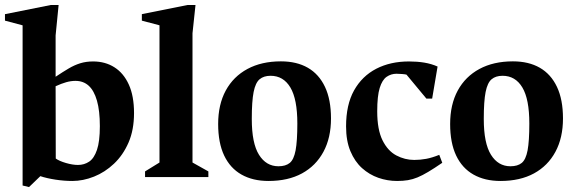

<svg xmlns="http://www.w3.org/2000/svg" viewBox="-28 -713 2313 773"><path d="M63 33.9V-611L-8 -629.9V-656L177 -693H208L195.9 -570.4V-404Q225.1 -423.5 248.3 -437.2Q271.5 -451 295.1 -458.3Q318.7 -465.6 346.9 -465.6Q395.7 -465.6 432.8 -442Q469.9 -418.4 490.7 -372.4Q511.6 -326.4 511.6 -257.7Q511.6 -190.1 489.6 -139.3Q467.5 -88.5 430.9 -53.9Q394.4 -19.4 350.4 -1.9Q306.4 15.6 263.1 15.6Q230.2 15.6 194.9 10.2Q159.6 4.7 134.4 -3.8L88.9 40.1ZM196.5 -74.7Q210.9 -64.5 237.7 -56.7Q264.5 -48.9 285.9 -48.9Q310.9 -48.9 330.9 -62.2Q350.9 -75.6 362.4 -109.6Q374 -143.6 374 -205.1Q374 -267.1 362.4 -307.6Q350.8 -348.1 329.2 -367.8Q307.6 -387.4 275.6 -387.4Q257.5 -387.4 238.2 -381.9Q219 -376.4 195.9 -365.8Z M556 0V-22.9L614.1 -58.7V-611.1L543.1 -629.9V-656L728.1 -693H759.1L747 -578.9V-58.7L810.9 -22.9V0Z M1053 15.6Q989.8 15.6 944.2 -10.2Q898.6 -36 874.4 -87Q850.3 -138 850.3 -213.9Q850.3 -292.1 880.9 -348.5Q911.6 -404.9 968.3 -435.4Q1025 -466 1102.9 -466Q1166.5 -466 1211.4 -440.2Q1256.2 -414.4 1280.4 -363.2Q1304.6 -312 1304.6 -236.1Q1304.6 -158.2 1274.2 -101.9Q1243.9 -45.5 1187.9 -14.9Q1131.9 15.6 1053 15.6ZM1093 -43.6Q1122 -43.6 1138.5 -57Q1155 -70.4 1162.1 -107.7Q1169.1 -145.1 1169.1 -215.9Q1169.1 -313.9 1141 -360.9Q1112.9 -407.9 1061.3 -407.9Q1033.9 -407.9 1017.2 -393.9Q1000.5 -379.9 993.1 -342.6Q985.7 -305.3 985.7 -234.1Q985.7 -136.1 1014.7 -89.9Q1043.6 -43.6 1093 -43.6Z M1570.8 15.6Q1531.9 15.6 1495.4 2.9Q1459 -9.8 1429.6 -36.1Q1400.3 -62.5 1382.8 -104.3Q1365.3 -146 1365.3 -204.1Q1365.3 -291.4 1397.5 -349.1Q1429.8 -406.7 1486.8 -436.2Q1543.9 -465.6 1618.7 -465.6Q1651.6 -465.6 1680.3 -460.9Q1709 -456.1 1733.7 -445.1L1711.9 -316.1H1688.6L1608.6 -412.5Q1604.1 -413.9 1590.9 -415Q1577.8 -416.1 1568.6 -416.1Q1546.4 -416.1 1528.5 -403.7Q1510.6 -391.2 1500.7 -358.9Q1490.7 -326.5 1490.7 -265Q1490.7 -191.1 1512 -148.2Q1533.2 -105.4 1567.7 -87.2Q1602.1 -69.1 1639.7 -69.1Q1663.9 -69.1 1687.7 -73.5Q1711.5 -77.9 1740.5 -89.6L1752.6 -57.6Q1720.4 -35.5 1696.4 -21.2Q1672.5 -6.9 1653.2 1.1Q1633.9 9.1 1614.2 12.4Q1594.5 15.6 1570.8 15.6Z M1987 15.6Q1923.8 15.6 1878.2 -10.2Q1832.6 -36 1808.4 -87Q1784.3 -138 1784.3 -213.9Q1784.3 -292.1 1814.9 -348.5Q1845.6 -404.9 1902.3 -435.4Q1959 -466 2036.9 -466Q2100.5 -466 2145.4 -440.2Q2190.2 -414.4 2214.4 -363.2Q2238.6 -312 2238.6 -236.1Q2238.6 -158.2 2208.2 -101.9Q2177.9 -45.5 2121.9 -14.9Q2065.9 15.6 1987 15.6ZM2027 -43.6Q2056 -43.6 2072.5 -57Q2089 -70.4 2096.1 -107.7Q2103.1 -145.1 2103.1 -215.9Q2103.1 -313.9 2075 -360.9Q2046.9 -407.9 1995.3 -407.9Q1967.9 -407.9 1951.2 -393.9Q1934.5 -379.9 1927.1 -342.6Q1919.7 -305.3 1919.7 -234.1Q1919.7 -136.1 1948.7 -89.9Q1977.6 -43.6 2027 -43.6Z"/></svg>

Font: Ancizar Serif Light
Style: Regular
Weight: 300
Designer: Cesar Puertas, Viviana Monsalve, Julian Moncada, Julian Prieto, Jose Castro, Felipe Aragon, Mariel Hernandez, Sara Alarc
Version: Version 8.100